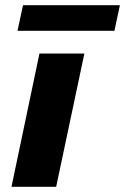

<svg xmlns="http://www.w3.org/2000/svg" viewBox="-20 -715 479 735"><path d="M24 0 131 -510H303L195 0ZM47 -597 68 -695H439L418 -597Z"/></svg>

Font: Saira Expanded
Style: Bold Italic
Weight: 700
Width: 7
Italic angle: -12°
Designer: Hector Gatti with collaboration of the Omnibus-Type team
Foundry: Omnibus-Type
Version: Version 1.101